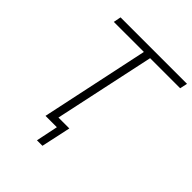

<svg xmlns="http://www.w3.org/2000/svg" viewBox="-232 -843 1111 1111"><g transform="rotate(45 323.0 -287.5)"><path d="M339 -664H93L102 -710H646L636 -664H390L248 0H198ZM263 135 291 0H211L221 -46H347L308 135Z"/></g></svg>

Font: Raleway Light
Style: Italic
Weight: 300
Italic angle: -12°
Designer: Matt McInerney, Pablo Impallari, Rodrigo Fuenzalida
Foundry: Matt McInerney, Pablo Impallari, Rodrigo Fuenzalida
Version: Version 4.026